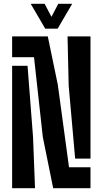

<svg xmlns="http://www.w3.org/2000/svg" viewBox="-20 -992 541 1012"><path d="M260.3 0 205.7 -269.5 159.3 -690.4H43.9V-800H231.9L284.7 -545.5L343.8 -110.3H457V0ZM43.9 0V-645.1H125.2L154.2 -268.9L164.6 0ZM376.1 -155.9 342 -540.6 336 -800H457V-155.9ZM218.5 -840.9 141.7 -972.1H215.2L251.2 -903.4L287.2 -972.1H360.6L283.8 -840.9Z"/></svg>

Font: Big Shoulders Stencil Display SC Thin
Style: Regular
Weight: 100
Designer: Patric King
Foundry: XO Type Co
Version: Version 2.001